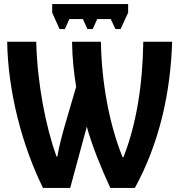

<svg xmlns="http://www.w3.org/2000/svg" viewBox="-20 -918 883 938"><path d="M606 -898H235V-856L271 -776H297L319 -825H385L407 -776H433L455 -825H521L544 -776H569L606 -856ZM190 0H323L404 -299C430 -205 476 -92 519 0H639C758 -218 813 -462 821 -714H680C677 -499 645 -307 583 -150H579C512 -314 476 -522 473 -714H332C333 -636 340 -569 352 -494L297 -306C283 -257 268 -200 260 -153H256C204 -298 162 -509 157 -714H15C19 -470 88 -207 190 0Z"/></svg>

Font: Noto Sans Display SemiCondensed
Style: Bold
Weight: 700
Width: 4
Designer: Monotype Design Team
Foundry: Monotype Imaging Inc.
Version: Version 1.900